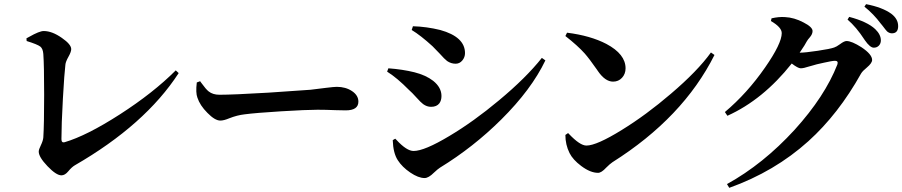

<svg xmlns="http://www.w3.org/2000/svg" viewBox="-20 -847 4333 922"><path d="M275 -5Q250 -5 208 -49Q166 -93 166 -119Q166 -129 176 -149Q187 -172 188 -187Q192 -249 192 -391.5Q192 -534 188 -588Q186 -613 174 -623Q160 -634 108 -650L107 -663Q111 -665 120 -670Q169 -698 190 -698Q230 -698 277 -665Q322 -634 322 -611Q322 -598 308.5 -574Q295 -550 294 -536Q289 -496 282 -373Q275 -247 275 -179Q275 -160 290 -164Q396 -195 556 -298Q716 -401 824 -509L838 -496Q677 -248 339 -53Q324 -44 308 -24.5Q292 -5 275 -5Z M1038 -268Q1012 -268 976 -305Q940 -341 928 -378Q919 -401 925 -451L941 -457Q943 -454 946 -450Q969 -418 982 -408Q1002 -392 1034 -392Q1099 -392 1268 -402Q1409 -411 1471 -416Q1500 -419 1544 -425Q1585 -430 1597 -430Q1640 -430 1670.5 -409.5Q1701 -389 1701 -359Q1701 -317 1640 -317Q1624 -317 1592 -318Q1542 -320 1505 -320Q1452 -320 1330 -312.5Q1208 -305 1155 -298Q1119 -294 1081 -279Q1055 -268 1038 -268Z M2019 8Q1989 8 1950 -18.5Q1911 -45 1890 -78Q1868 -112 1866 -174L1878 -181Q1880 -179 1884 -175Q1933 -122 1966 -122Q2018 -122 2138 -194Q2254 -263 2376 -365Q2506 -473 2582 -569L2599 -557Q2532 -417 2387 -273Q2253 -140 2093 -42Q2082 -35 2064 -18Q2038 8 2019 8ZM2050 -334Q2030 -334 2012 -347Q2001 -355 1979.5 -379Q1958 -403 1944 -415Q1887 -473 1839 -503L1845 -519Q1913 -514 1970 -500Q2025 -486 2060 -459Q2100 -427 2100 -386Q2100 -365 2090 -351Q2077 -334 2050 -334ZM2168 -541Q2146 -541 2127 -554Q2115 -563 2091 -590Q2070 -612 2057 -625Q2000 -677 1957 -703L1963 -721Q2029 -719 2094 -703Q2213 -670 2213 -592Q2213 -572 2200 -556.5Q2187 -541 2168 -541Z M2852 -17Q2815 -17 2771 -50Q2731 -80 2715 -112Q2695 -152 2695 -199L2708 -208Q2709 -207 2712 -204Q2765 -148 2796 -148Q2845 -148 2966 -223Q3083 -295 3202 -397Q3330 -506 3394 -595L3411 -583Q3260 -282 2921 -68Q2909 -60 2891 -42Q2868 -17 2852 -17ZM2924 -455Q2886 -455 2851 -506Q2850 -508 2847 -512Q2810 -565 2788 -590Q2754 -628 2695 -674L2703 -690Q2815 -676 2892 -636Q2984 -587 2984 -519Q2984 -492 2967 -473.5Q2950 -455 2924 -455Z M3482 55 3471 37Q3645 -59 3796 -224Q3941 -384 4001 -537Q4007 -555 3990 -555Q3976 -555 3937 -546Q3898 -538 3877 -531Q3873 -530 3866 -528Q3839 -519 3825 -519Q3812 -519 3782 -542Q3644 -368 3473 -291L3461 -309Q3568 -399 3654 -523Q3734 -638 3734 -688Q3734 -716 3682 -746L3685 -759Q3720 -767 3749 -765Q3794 -763 3839 -739Q3882 -717 3882 -698Q3882 -683 3869 -668Q3859 -657 3854 -648Q3846 -632 3826 -603Q3822 -597 3820 -594Q3846 -594 3906 -603Q3967 -612 3986 -619Q3996 -622 4014 -635Q4034 -650 4045 -650Q4070 -650 4117 -620Q4168 -586 4168 -559Q4168 -544 4143 -523Q4122 -506 4115 -494Q4006 -299 3862 -169Q3700 -23 3482 55ZM4176 -618Q4158 -618 4133 -654Q4132 -655 4131 -657Q4092 -717 4050 -753L4058 -766Q4145 -743 4183 -707Q4210 -681 4210 -653Q4210 -638 4200.5 -628Q4191 -618 4176 -618ZM4263 -687Q4251 -687 4240 -696Q4234 -702 4219 -722Q4217 -725 4215.5 -726.5Q4214 -728 4210 -733Q4175 -780 4131 -815L4139 -827Q4217 -812 4260 -781Q4293 -756 4293 -721.5Q4293 -687 4263 -687Z"/></svg>

Font: GenRyuMin TW B
Style: Regular
Weight: 700
Version: Version 1.501;PS 1;hotconv 16.6.51;makeotf.lib2.5.65220